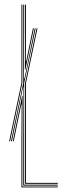

<svg xmlns="http://www.w3.org/2000/svg" viewBox="-20 -820 279 840"><path d="M20 -202 73.8 -457.2V-800H77.8V-457.2L24 -202ZM88.8 -514.5 89.8 -690.8V-800H93.8V-690.8L92.8 -552.5H94.8L122.8 -690.5L124 -696H128L90.8 -514.5ZM85.8 -12H232.8V-8H81.8V-215L82.8 -438.2H80.8L52.2 -299.5L32 -202H28L81.8 -457.2V-800H85.8V-685.8L84.8 -476.2H86.8L106.8 -573L132 -696H136L85.8 -457.2ZM93.8 -20H232.8V-16H89.8V-457.2L140 -696H144L93.8 -457.2ZM77.8 -4H232.8V0H73.8V-209.2L74.8 -362.2H72.8L41.8 -210.2L40 -202H36L76.8 -400.2H78.8L77.8 -209.2Z"/></svg>

Font: Big Shoulders Inline Display Thin
Style: Regular
Weight: 100
Designer: Patric King
Foundry: XO Type Co
Version: Version 1.000